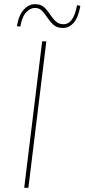

<svg xmlns="http://www.w3.org/2000/svg" viewBox="-20 -900 405 920"><path d="M202 -702 116 0H96L182 -702ZM282 -766Q255 -766 239.5 -778.5Q224 -791 206 -817Q191 -840 178.5 -851Q166 -862 147 -862Q126 -862 106 -841.5Q86 -821 77 -772L61 -775Q70 -828 94 -854Q118 -880 147 -880Q174 -880 189.5 -867Q205 -854 221 -829Q236 -807 250 -795.5Q264 -784 284 -784Q333 -784 349 -875L365 -872Q356 -818 334 -792Q312 -766 282 -766Z"/></svg>

Font: Josefin Sans Thin
Style: Italic
Weight: 200
Italic angle: -7°
Designer: Santiago Orozco
Foundry: Typemade
Version: Version 2.000